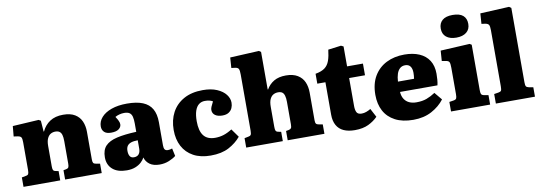

<svg xmlns="http://www.w3.org/2000/svg" viewBox="-59 -1178 4468 1586"><g transform="rotate(-10 2174.5 -384.5)"><path d="M36 0V-79L71 -86Q87 -88 92 -97.5Q97 -107 97 -133V-362Q97 -392 91 -403.5Q85 -415 62 -419L28 -424L36 -510L255 -523L272 -513L279 -421H282Q306 -472 350 -501Q394 -530 461 -530Q522 -530 559.5 -507Q597 -484 614 -445Q631 -406 631 -357V-125Q631 -104 636.5 -95.5Q642 -87 661 -84L692 -79V0H385V-78L407 -82Q423 -85 428 -94Q433 -103 433 -124V-313Q433 -347 427 -366.5Q421 -386 408 -395Q395 -404 374 -404Q352 -404 334.5 -394Q317 -384 306 -360.5Q295 -337 295 -297V-127Q295 -105 299.5 -95.5Q304 -86 319 -83L344 -78V0Z M901 14Q824 14 782 -23Q740 -60 740 -123Q740 -185 772 -218.5Q804 -252 868.5 -267Q933 -282 1032 -286V-356Q1032 -390 1026.5 -412.5Q1021 -435 1005.5 -446Q990 -457 960 -457Q940 -457 919.5 -451.5Q899 -446 884 -437Q895 -421 901.5 -408.5Q908 -396 910.5 -387Q913 -378 913 -371Q913 -347 891.5 -331Q870 -315 827 -315Q788 -315 769.5 -333Q751 -351 751 -380Q751 -422 781 -456Q811 -490 866 -509.5Q921 -529 996 -529Q1077 -529 1128.5 -508Q1180 -487 1205 -443.5Q1230 -400 1230 -332V-137Q1230 -114 1237.5 -103Q1245 -92 1264 -92Q1274 -92 1283 -94Q1292 -96 1300 -99L1314 -34Q1292 -16 1255.5 -1Q1219 14 1177 14Q1124 14 1093 -9Q1062 -32 1053 -67Q1043 -47 1023 -28.5Q1003 -10 973 2Q943 14 901 14ZM978 -82Q995 -82 1007 -89Q1019 -96 1025.5 -110Q1032 -124 1032 -143V-215Q998 -215 976 -207.5Q954 -200 943.5 -184.5Q933 -169 933 -143Q933 -115 943.5 -98.5Q954 -82 978 -82Z M1605 14Q1520 14 1460.5 -18.5Q1401 -51 1370 -109.5Q1339 -168 1339 -246Q1339 -330 1373 -393.5Q1407 -457 1472.5 -493.5Q1538 -530 1632 -530Q1702 -530 1750.5 -509Q1799 -488 1824 -455.5Q1849 -423 1849 -387Q1849 -363 1840 -342.5Q1831 -322 1811 -308.5Q1791 -295 1757 -295Q1719 -295 1696.5 -311Q1674 -327 1674 -356Q1674 -367 1680 -382Q1686 -397 1700 -424Q1686 -432 1670 -435.5Q1654 -439 1634 -439Q1605 -439 1583.5 -422.5Q1562 -406 1550.5 -371.5Q1539 -337 1539 -285Q1539 -204 1570 -164Q1601 -124 1666 -124Q1702 -124 1735.5 -134Q1769 -144 1809 -169L1859 -99Q1819 -51 1758 -18.5Q1697 14 1605 14Z M1904 0V-79L1938 -86Q1952 -88 1958 -96.5Q1964 -105 1964 -131V-603Q1964 -637 1957.5 -649.5Q1951 -662 1928 -665L1897 -669L1903 -756L2146 -768L2162 -757V-443L2165 -441Q2189 -483 2229 -506.5Q2269 -530 2329 -530Q2389 -530 2427 -507Q2465 -484 2482 -445Q2499 -406 2499 -357V-124Q2499 -104 2505 -95.5Q2511 -87 2530 -84L2560 -79V0H2252V-78L2274 -82Q2289 -85 2295 -93Q2301 -101 2301 -126V-313Q2301 -345 2295 -365.5Q2289 -386 2276.5 -395Q2264 -404 2242 -404Q2220 -404 2202 -394Q2184 -384 2173 -360.5Q2162 -337 2162 -297V-128Q2162 -106 2166.5 -96Q2171 -86 2187 -83L2211 -78V0Z M2814 14Q2759 14 2720.5 -3.5Q2682 -21 2662 -57Q2642 -93 2642 -145V-418H2574V-501Q2625 -510 2652.5 -530.5Q2680 -551 2693 -587.5Q2706 -624 2712 -679L2821 -693L2841 -683V-516H2974V-418H2841V-183Q2841 -150 2851 -130.5Q2861 -111 2893 -111Q2912 -111 2931.5 -118Q2951 -125 2969 -136L3007 -64Q2975 -31 2928.5 -8.5Q2882 14 2814 14Z M3305 14Q3214 14 3152.5 -18.5Q3091 -51 3060.5 -108.5Q3030 -166 3030 -243Q3030 -336 3068 -400Q3106 -464 3172 -497Q3238 -530 3323 -530Q3395 -530 3448 -507Q3501 -484 3529.5 -439Q3558 -394 3558 -328Q3558 -304 3556 -278.5Q3554 -253 3549 -232H3235Q3237 -197 3252.5 -172.5Q3268 -148 3294 -136Q3320 -124 3355 -124Q3404 -124 3440.5 -137.5Q3477 -151 3513 -175L3566 -111Q3525 -57 3459 -21.5Q3393 14 3305 14ZM3233 -319H3368Q3370 -333 3371 -345Q3372 -357 3372 -369Q3372 -404 3357.5 -423Q3343 -442 3315 -442Q3288 -442 3270.5 -426.5Q3253 -411 3244 -383.5Q3235 -356 3233 -319Z M3622 0V-80L3660 -86Q3677 -89 3682 -98.5Q3687 -108 3687 -134V-356Q3687 -390 3681 -402.5Q3675 -415 3652 -418L3619 -424L3625 -510L3870 -523L3886 -513V-133Q3886 -111 3890 -100.5Q3894 -90 3912 -86L3950 -79V0ZM3772 -593Q3718 -593 3687.5 -618Q3657 -643 3657 -689Q3657 -733 3686 -758Q3715 -783 3772 -783Q3831 -783 3859.5 -758.5Q3888 -734 3888 -688Q3888 -643 3857 -618Q3826 -593 3772 -593Z M3998 0V-80L4035 -86Q4053 -89 4058 -97.5Q4063 -106 4063 -134V-604Q4063 -637 4056 -649Q4049 -661 4025 -665L3995 -669L4001 -756L4244 -768L4261 -756V-133Q4261 -107 4266.5 -98Q4272 -89 4291 -85L4326 -79V0Z"/></g></svg>

Font: Literata 18pt ExtraBold
Style: Regular
Weight: 800
Designer: Latin by Veronika Burian and Jose Scaglione. Greek by Irene Vlachou. Cyrillic by Vera Evstafieva.
Foundry: TypeTogether
Version: Version 3.103;gftools[0.9.29]